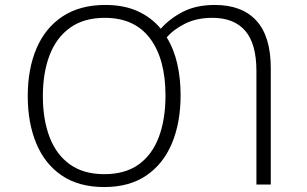

<svg xmlns="http://www.w3.org/2000/svg" viewBox="-20 -745 1240 775"><path d="M401 10Q298 10 229.5 -36.5Q161 -83 126.5 -166Q92 -249 92 -357Q92 -467 127.5 -550Q163 -633 233 -679Q303 -725 405 -725Q481 -725 536.5 -699.5Q592 -674 629 -629Q665 -670 718.5 -697.5Q772 -725 847 -725Q957 -725 1015 -661.5Q1073 -598 1073 -470V0H1015V-459Q1015 -568 970 -620.5Q925 -673 837 -673Q774 -673 727 -649.5Q680 -626 653 -594Q682 -547 695.5 -487.5Q709 -428 709 -361Q709 -250 674 -166.5Q639 -83 570.5 -36.5Q502 10 401 10ZM401 -42Q485 -42 539.5 -81Q594 -120 621 -191.5Q648 -263 648 -359Q648 -507 585.5 -590Q523 -673 403 -673Q319 -673 263.5 -633.5Q208 -594 180.5 -523Q153 -452 153 -357Q153 -263 180 -192Q207 -121 262 -81.5Q317 -42 401 -42Z"/></svg>

Font: Noto Sans Mono Light
Style: Regular
Weight: 300
Designer: Monotype Design Team
Foundry: Monotype Imaging Inc.
Version: Version 2.014; ttfautohint (v1.8.4.7-5d5b)